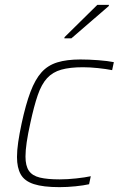

<svg xmlns="http://www.w3.org/2000/svg" viewBox="-20 -763 498 791"><path d="M225 8Q158 8 119.5 -4.5Q81 -17 65.5 -44.5Q50 -72 50 -116Q50 -143 55 -177.5Q60 -212 69 -254Q86 -333 105.5 -384.5Q125 -436 151 -465Q177 -494 216 -506Q255 -518 311 -518Q346 -518 385 -515Q424 -512 449 -507L442 -474Q417 -479 383.5 -482.5Q350 -486 322 -486Q268 -486 232.5 -476Q197 -466 174 -441Q151 -416 135.5 -371Q120 -326 105 -256Q95 -211 90 -177Q85 -143 85 -118Q85 -80 99 -59.5Q113 -39 144 -31.5Q175 -24 226 -24Q258 -24 294.5 -28Q331 -32 354 -37L347 -4Q325 1 291 4.5Q257 8 225 8ZM245 -605 246 -610 381 -743H429L428 -738L274 -605Z"/></svg>

Font: Saira Thin
Style: Italic
Weight: 100
Italic angle: -12°
Designer: Hector Gatti with collaboration of the Omnibus-Type team
Foundry: Omnibus-Type
Version: Version 1.101